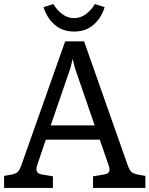

<svg xmlns="http://www.w3.org/2000/svg" viewBox="-35 -923 734 943"><path d="M70 -112 285 -720H378L592 -112Q601 -87 610.5 -78.5Q620 -70 640 -66L679 -59V0H422V-57L477 -66Q503 -70 503 -90Q503 -99 499 -110L455 -237H190L148 -113Q144 -102 144 -92Q144 -70 171 -66L225 -57V0H-15V-59L23 -66Q43 -70 52 -78.5Q61 -87 70 -112ZM333 -589 322 -634 311 -589 214 -307H430ZM431 -903 479 -888Q463 -835 424.5 -801.5Q386 -768 329 -768Q272 -768 233.5 -801.5Q195 -835 179 -888L227 -903Q244 -874 270.5 -854Q297 -834 329 -834Q361 -834 387.5 -854Q414 -874 431 -903Z"/></svg>

Font: Enriqueta
Style: Regular
Weight: 400
Designer: Viviana Monsalve, Gustavo Ibarra
Foundry: Viviana Monsalve, Gustavo Ibarra
Version: Version 1.002